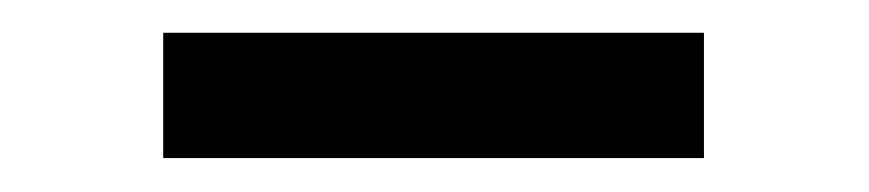

<svg xmlns="http://www.w3.org/2000/svg" viewBox="-20 -825 525 116"><path d="M78.6 -729.5V-805.2H405.3V-729.5Z"/></svg>

Font: Proletarsk
Style: Regular
Weight: 400
Designer: Peter Wiegel, original typeface by Carl Albert Fahrenwaldt 1901
Foundry: Peter Wiegel
Version: Version 1.000 2010 initial release